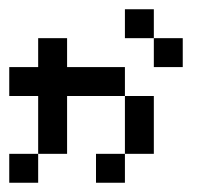

<svg xmlns="http://www.w3.org/2000/svg" viewBox="-20 -395 478 415"><path d="M0 -187.5V-250H62.5V-187.5ZM62.5 -187.5V-250H125V-187.5ZM125 -187.5V-250H187.5V-187.5ZM187.5 0V-62.5H250V0ZM0 0V-62.5H62.5V0ZM62.5 -125V-187.5H125V-125ZM250 -312.5V-375H312.5V-312.5ZM312.5 -250V-312.5H375V-250ZM62.5 -62.5V-125H125V-62.5ZM187.5 -187.5V-250H250V-187.5ZM250 -125V-187.5H312.5V-125ZM250 -62.5V-125H312.5V-62.5ZM62.5 -250V-312.5H125V-250Z"/></svg>

Font: AprilSans
Style: Regular
Weight: 400
Designer: typesprite
Version: Version 1.001;PS 001.001;hotconv 1.0.88;makeotf.lib2.5.64775